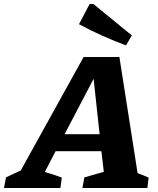

<svg xmlns="http://www.w3.org/2000/svg" viewBox="-82 -940 791 960"><path d="M606 -74Q620 -69 634.5 -63.5Q649 -58 661 -52L655 0H330L340 -53L437 -81L425 -184H196L142 -80Q164 -74 185.5 -67Q207 -60 227 -52L220 0H-62L-52 -53L22 -88L336 -655H515ZM241 -269H416L386 -546ZM548 -713Q487 -736 428.5 -762Q370 -788 313 -819L366 -920H385L577 -763Z"/></svg>

Font: Piazzolla
Style: Bold Italic
Weight: 700
Italic angle: -11.3°
Designer: Juan Pablo del Peral
Foundry: Huerta Tipografica
Version: Version 1.330